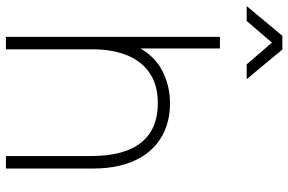

<svg xmlns="http://www.w3.org/2000/svg" viewBox="-216 -788 970 646"><g transform="rotate(90 269.0 -465.0)"><path d="M513 0H471V-286Q471 -344 459.2 -386.2Q447.5 -428.5 424.5 -456.2Q401.5 -484 368.8 -497.5Q336 -511 294 -511Q244.5 -511 209.8 -493.8Q175 -476.5 153.5 -446.5Q132 -416.5 122 -377.5Q112 -338.5 112 -295L73 -294Q73 -386.5 103.5 -443.2Q134 -500 184.2 -526Q234.5 -552 294 -552Q335 -552 369.2 -540.5Q403.5 -529 430.2 -507.2Q457 -485.5 475.5 -454Q494 -422.5 503.5 -382.2Q513 -342 513 -294ZM112 0H70V-720H109V-295H112ZM16.5 -810H-33.5L66.5 -930H112.5L212.5 -810H162.5L89.5 -895Z"/></g></svg>

Font: Manrope Variable Light
Style: Regular
Weight: 200
Designer: Mikhail Sharanda
Foundry: Mikhail Sharanda
Version: Version 4.505